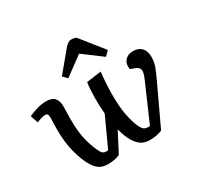

<svg xmlns="http://www.w3.org/2000/svg" viewBox="-165 -1001 1268 1219"><g transform="rotate(-30 468.5 -391.5)"><path d="M301 10Q262 10 238 -5Q214 -20 194 -53Q168 -95 147 -172Q126 -249 127 -346Q127 -368 128 -390Q129 -412 129 -431Q129 -448 123.5 -454.5Q118 -461 106 -461Q95 -461 75.5 -455Q56 -449 44 -443L25 -499Q46 -510 82.5 -521.5Q119 -533 156 -533Q200 -533 218 -510.5Q236 -488 236 -451Q236 -426 235 -403.5Q234 -381 234 -356Q234 -267 248 -208.5Q262 -150 281 -110Q292 -84 302 -75Q312 -66 326 -66H342L440 -280Q435 -333 435.5 -396.5Q436 -460 443 -508L551 -523Q547 -490 544 -445.5Q541 -401 541 -360Q541 -269 552.5 -209.5Q564 -150 582 -110Q594 -84 605.5 -75.5Q617 -67 632 -67H649L770 -345Q786 -383 782.5 -402Q779 -421 754 -431L719 -444Q712 -484 733 -508.5Q754 -533 793 -533Q832 -533 854.5 -510Q877 -487 877 -443Q877 -404 864.5 -372Q852 -340 833 -299L696 -7Q674 3 650.5 6.5Q627 10 607 10Q568 10 544 -5.5Q520 -21 499 -54Q477 -91 461 -151L386 -7Q365 3 342.5 6.5Q320 10 301 10ZM659 -619 627 -587 489 -690 352 -589 322 -619 440 -761Q466 -793 490 -793Q508 -793 525 -787Z"/></g></svg>

Font: Literata 7pt Medium
Style: Italic
Weight: 500
Italic angle: -2°
Designer: Latin by Veronika Burian and Jose Scaglione. Greek by Irene Vlachou. Cyrillic by Vera Evstafieva
Foundry: TypeTogether
Version: Version 3.002